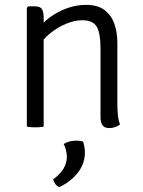

<svg xmlns="http://www.w3.org/2000/svg" viewBox="-20 -519 585 787"><path d="M122 -493Q146 -493 152.5 -480.8Q159 -468.5 159 -445V0Q145.5 3 125 3Q103.5 3 90 0V-487L96 -493ZM461 -93Q461 -69 463.2 -47.2Q465.5 -25.5 472 -9Q464.5 -2.5 452.2 1.8Q440 6 428 6Q408.5 6 400.2 -5.5Q392 -17 392 -40V-321Q392 -382 376.8 -409Q361.5 -436 317 -436Q285.5 -436 250.8 -421.5Q216 -407 186.2 -383Q156.5 -359 140 -330V-405Q172.5 -446.5 225.5 -472.8Q278.5 -499 333 -499Q380.5 -499 408.5 -477.8Q436.5 -456.5 448.8 -421.2Q461 -386 461 -344ZM320 61Q323 67.5 325.5 80.8Q328 94 328 106Q328 151 299.5 188.2Q271 225.5 223 248Q214 245 207.2 235.8Q200.5 226.5 198 216Q254 176 254 123Q254 109.5 250.2 95.5Q246.5 81.5 241 71Q263 57.5 293.5 57.5Q309 57.5 320 61Z"/></svg>

Font: Signika Negative Light Light
Style: Regular
Weight: 300
Version: Version 2.001